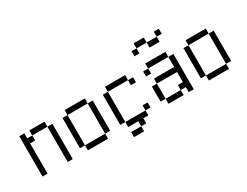

<svg xmlns="http://www.w3.org/2000/svg" viewBox="-79 -1344 2657 2062"><g transform="rotate(-30 1250.0 -312.5)"><path d="M62.5 -500Q62.5 -500 62.5 0H125Q125 0 125 -375H187.5V-437.5H125V-500ZM375 -437.5V0H437.5V-437.5ZM187.5 -437.5H375V-500H187.5Z M625 -62.5V0H875V-62.5ZM625 -62.5Q625 -62.5 625 -437.5H562.5Q562.5 -437.5 562.5 -62.5ZM875 -62.5H937.5Q937.5 -62.5 937.5 -437.5H875Q875 -437.5 875 -62.5ZM625 -437.5H875V-500H625Z M1437.5 -62.5V-125H1375V-62.5H1125V0H1250V62.5H1125V125H1250V62.5H1312.5V0H1375V-62.5ZM1437.5 -375V-437.5H1375V-375ZM1125 -62.5Q1125 -62.5 1125 -437.5H1062.5Q1062.5 -437.5 1062.5 -62.5ZM1125 -437.5H1375V-500H1125Z M1937.5 -687.5V-750H1875V-687.5H1750V-625H1875V-687.5ZM1625 -62.5V0H1812.5V-62.5ZM1625 -62.5V-250H1562.5V-62.5ZM1875 -62.5V0H1937.5V-437.5H1875Q1875 -437.5 1875 -312.5H1625V-250H1875Q1875 -250 1875 -125H1812.5V-62.5ZM1625 -437.5H1562.5V-375H1625ZM1625 -437.5H1875V-500H1625ZM1625 -687.5H1562.5V-625H1625ZM1625 -687.5H1750V-750H1625Z M2125 -62.5V0H2375V-62.5ZM2125 -62.5Q2125 -62.5 2125 -437.5H2062.5Q2062.5 -437.5 2062.5 -62.5ZM2375 -62.5H2437.5Q2437.5 -62.5 2437.5 -437.5H2375Q2375 -437.5 2375 -62.5ZM2125 -437.5H2375V-500H2125Z"/></g></svg>

Font: UnifontExMono
Style: Regular
Weight: 500
Version: Version 15.0.06